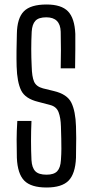

<svg xmlns="http://www.w3.org/2000/svg" viewBox="-20 -827 411 854"><path d="M187 7Q118 7 88 -23.5Q58 -54 55 -125Q54 -171 54 -206.5Q54 -242 57 -289H120Q118 -245 118 -201Q118 -157 120 -115Q122 -81 137 -65.5Q152 -50 187 -50Q220 -50 234.5 -65.5Q249 -81 251 -115Q253 -143 253 -165Q253 -187 252.5 -210.5Q252 -234 251 -265Q250 -303 240.5 -328Q231 -353 203 -360L150 -374Q92 -388 74 -425Q56 -462 54 -531Q53 -564 53.5 -602Q54 -640 55 -676Q56 -746 86 -776.5Q116 -807 187 -807Q253 -807 282.5 -776.5Q312 -746 315 -676Q315 -648 315 -607.5Q315 -567 314 -523H250Q251 -563 251 -604Q251 -645 250 -686Q248 -750 186 -750Q152 -750 137.5 -734.5Q123 -719 121 -686Q119 -647 119 -608.5Q119 -570 121 -531Q122 -486 131.5 -464Q141 -442 171 -434L220 -422Q279 -408 297.5 -370Q316 -332 318 -265Q319 -234 319 -213Q319 -192 318.5 -172Q318 -152 318 -125Q315 -54 285 -23.5Q255 7 187 7Z"/></svg>

Font: Big Shoulders Display
Style: Regular
Weight: 400
Designer: Patric King
Foundry: XO Type Co
Version: Version 1.000; ttfautohint (v1.8.2)